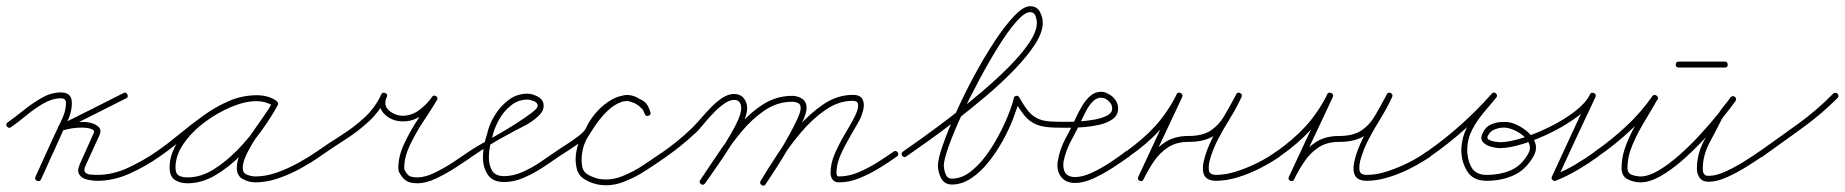

<svg xmlns="http://www.w3.org/2000/svg" viewBox="-30 -572 5928 617"><path d="M-8 -166Q-13 -173 -5 -179Q19 -196 47 -218.5Q75 -241 105 -258Q135 -275 166 -275Q201 -275 201 -241Q201 -212 187 -183Q173 -154 162 -128Q147 -95 132 -62Q117 -29 102 4Q98 13 89 9Q80 5 84 -4Q99 -37 114 -70Q129 -103 144 -136Q155 -160 168.5 -187.5Q182 -215 182 -241Q182 -256 166 -256Q138 -256 109.5 -239.5Q81 -223 54.5 -201Q28 -179 5 -163Q-2 -158 -8 -166ZM379 -269Q384 -260 375 -256Q324 -230 273 -204.5Q222 -179 170 -153Q162 -149 159 -158Q155 -168 163 -170Q181 -176 198.5 -178.5Q216 -181 234 -180Q234 -180 234 -180Q234 -180 234 -180Q234 -180 234 -180Q234 -180 234 -180Q246 -181 262 -177Q278 -173 287.5 -163.5Q297 -154 289 -136Q289 -136 289 -136Q289 -136 289 -136Q289 -136 289 -136Q289 -136 289 -136Q278 -112 267 -88Q256 -64 245 -40Q245 -40 245 -40Q245 -40 245 -40Q245 -40 245 -40Q245 -40 245 -40Q238 -25 243.5 -18.5Q249 -12 260.5 -11Q272 -10 283 -10Q333 -10 383 -33.5Q433 -57 473 -85Q480 -90 486 -82Q491 -75 483 -69Q441 -39 388.5 -15Q336 9 283 9Q265 9 248 4.5Q231 0 224 -12.5Q217 -25 228 -48Q228 -48 228 -48Q228 -48 228 -48Q228 -48 228 -48Q228 -48 228 -48Q239 -72 249.5 -96Q260 -120 271 -144Q271 -144 271 -144Q271 -144 271 -144Q271 -144 271 -144Q271 -144 271 -144Q275 -152 267 -156Q259 -160 248.5 -161Q238 -162 234 -162Q234 -162 234 -162Q234 -162 234 -162Q234 -162 234 -162Q234 -162 234 -162Q217 -162 201 -159.5Q185 -157 169 -152Q160 -150 157 -158Q154 -166 162 -170Q213 -195 264 -221Q315 -247 367 -273Q375 -277 379 -269Z M470 -72Q465 -79 473 -85Q509 -110 546.5 -141Q584 -172 623.5 -200.5Q663 -229 706 -247.5Q749 -266 796 -266Q812 -266 827.5 -262Q843 -258 857 -249Q864 -243 859 -236Q854 -228 846 -233Q822 -247 794 -247Q758 -247 713.5 -228.5Q669 -210 628 -179.5Q587 -149 560.5 -111Q534 -73 534 -34Q534 -14 544.5 -8Q555 -2 573 -2Q615 -2 655.5 -27Q696 -52 733 -90Q770 -128 799 -169Q828 -210 846 -243Q850 -251 859 -246Q867 -242 862 -233Q852 -214 833 -187.5Q814 -161 795 -132.5Q776 -104 763 -77.5Q750 -51 750 -32Q750 -16 764 -10.5Q778 -5 791 -5Q824 -5 859.5 -17.5Q895 -30 928.5 -48.5Q962 -67 988 -85Q995 -90 1001 -82Q1006 -75 998 -69Q971 -50 935.5 -30.5Q900 -11 863 1.5Q826 14 791 14Q770 14 750.5 3.5Q731 -7 731 -32Q731 -56 744 -83.5Q757 -111 776 -139Q795 -167 814 -193.5Q833 -220 846 -243Q850 -251 859 -246Q867 -242 862 -233Q843 -198 812.5 -155Q782 -112 743.5 -73Q705 -34 661.5 -8.5Q618 17 573 17Q547 17 531 5.5Q515 -6 515 -34Q515 -77 543 -118.5Q571 -160 614.5 -193Q658 -226 706 -246Q754 -266 794 -266Q828 -266 856 -249Q864 -245 858 -236Q853 -228 845 -233Q835 -241 822 -244Q809 -247 796 -247Q751 -247 710 -229Q669 -211 630 -182.5Q591 -154 554.5 -123.5Q518 -93 483 -69Q476 -64 470 -72Z M985 -72Q980 -79 988 -85Q1025 -111 1065.5 -136.5Q1106 -162 1140.5 -193.5Q1175 -225 1195 -268Q1199 -277 1208 -273Q1217 -269 1213 -261Q1201 -234 1219.5 -217.5Q1238 -201 1263 -200Q1293 -200 1317.5 -218.5Q1342 -237 1358 -260Q1363 -268 1371 -263Q1379 -258 1374 -250Q1356 -220 1331 -182.5Q1306 -145 1287.5 -106Q1269 -67 1269 -33Q1269 -29 1270 -27Q1270 -27 1270 -27Q1270 -27 1269 -27Q1269 -27 1269 -27.5Q1269 -28 1269 -28Q1277 -12 1285 -7Q1293 -2 1312 -2Q1336 -2 1367 -17Q1398 -32 1427.5 -51.5Q1457 -71 1477 -85Q1484 -90 1490 -82Q1495 -75 1487 -69Q1466 -54 1435 -34Q1404 -14 1371.5 1.5Q1339 17 1312 17Q1288 17 1275.5 9Q1263 1 1253 -18Q1253 -18 1253 -18.5Q1253 -19 1253 -19Q1252 -19 1252 -19Q1252 -19 1252 -19Q1250 -25 1250 -33Q1250 -70 1269 -110.5Q1288 -151 1313.5 -189.5Q1339 -228 1358 -260Q1363 -268 1371 -262Q1379 -257 1374 -250Q1355 -223 1326 -202Q1297 -181 1263 -182Q1240 -182 1220.5 -193.5Q1201 -205 1192.5 -224.5Q1184 -244 1195 -268Q1199 -277 1208 -273Q1217 -269 1213 -260Q1191 -215 1156 -182.5Q1121 -150 1079.5 -123.5Q1038 -97 998 -69Q991 -64 985 -72Z M1474 -72Q1469 -79 1477 -85Q1485 -91 1510 -105.5Q1535 -120 1567 -138Q1599 -156 1628.5 -175Q1658 -194 1678 -209Q1698 -224 1698 -232Q1698 -242 1685.5 -247Q1673 -252 1665 -252Q1636 -252 1612.5 -233.5Q1589 -215 1574 -188Q1559 -161 1553 -136Q1553 -136 1553 -136Q1553 -136 1553 -136Q1553 -135 1553 -135Q1553 -135 1553 -135Q1548 -118 1544.5 -101.5Q1541 -85 1541 -66Q1541 -41 1551.5 -23.5Q1562 -6 1590 -6Q1619 -6 1648.5 -19Q1678 -32 1705.5 -50.5Q1733 -69 1756 -85Q1763 -90 1769 -82Q1774 -75 1766 -69Q1742 -52 1713 -33Q1684 -14 1652.5 -0.5Q1621 13 1590 13Q1554 13 1538 -10Q1522 -33 1522 -66Q1522 -86 1525.5 -104Q1529 -122 1535 -141Q1535 -141 1535 -141Q1535 -141 1535 -140Q1535 -140 1535 -140Q1535 -140 1535 -140Q1541 -170 1559 -200Q1577 -230 1604 -250.5Q1631 -271 1665 -271Q1681 -271 1699 -261Q1717 -251 1717 -232Q1717 -222 1712 -213.5Q1707 -205 1699 -198Q1680 -180 1654 -167Q1628 -154 1605 -141Q1574 -125 1545 -107Q1516 -89 1487 -69Q1480 -64 1474 -72Z M1756 -85Q1767 -93 1788.5 -106.5Q1810 -120 1829.5 -135Q1849 -150 1854 -162Q1865 -187 1887 -212Q1909 -237 1937 -252.5Q1965 -268 1994 -265Q1994 -265 1995 -265Q1996 -265 1996 -265Q2020 -258 2036 -248.5Q2052 -239 2060 -212Q2063 -203 2054 -200Q2045 -197 2042 -206Q2038 -217 2032 -224Q2032 -224 2032 -224Q2032 -224 2032 -223Q2032 -223 2032 -223Q2032 -223 2032 -223Q2029 -226 2025.5 -229.5Q2022 -233 2019 -235Q2019 -235 2019 -235Q2019 -235 2019 -235Q2019 -235 2018.5 -235Q2018 -235 2018 -235Q1994 -253 1969 -245Q1944 -237 1921.5 -215Q1899 -193 1882 -167.5Q1865 -142 1855 -125Q1855 -125 1855 -125Q1855 -125 1855 -125Q1855 -125 1855 -125Q1855 -125 1855 -125Q1845 -106 1841 -82Q1837 -58 1841 -36Q1845 -18 1862.5 -9Q1880 0 1896 3Q1896 3 1896 3Q1896 3 1896 3Q1896 3 1896 3Q1896 3 1896 3Q1932 9 1969 -5.5Q2006 -20 2040 -43Q2074 -66 2102 -85Q2109 -90 2115 -82Q2120 -75 2112 -69Q2082 -48 2046 -24.5Q2010 -1 1971 13.5Q1932 28 1892 21Q1892 21 1892 21Q1892 21 1892 21Q1892 21 1892 21Q1892 21 1892 21Q1870 17 1849 4.5Q1828 -8 1823 -32Q1817 -57 1822 -84.5Q1827 -112 1839 -135Q1839 -135 1839 -135Q1839 -135 1839 -135Q1839 -135 1839 -135Q1839 -135 1839 -135Q1851 -156 1871 -184Q1891 -212 1916.5 -235Q1942 -258 1971 -265Q2000 -272 2030 -251Q2030 -251 2029.5 -251Q2029 -251 2029 -251Q2029 -251 2029 -251Q2029 -251 2029 -251Q2034 -248 2038 -244.5Q2042 -241 2046 -237Q2046 -237 2046 -237Q2046 -237 2046 -237Q2046 -236 2046 -236Q2046 -236 2046 -236Q2055 -227 2060 -212Q2063 -204 2054 -201Q2044 -197 2042 -206Q2035 -229 2022.5 -235Q2010 -241 1990 -247Q1990 -247 1991 -247Q1992 -247 1992 -247Q1967 -249 1943 -234.5Q1919 -220 1900 -197.5Q1881 -175 1872 -154Q1865 -139 1845 -123Q1825 -107 1802.5 -92.5Q1780 -78 1766 -69Q1758 -64 1753 -72Q1748 -80 1756 -85Z M2102 -85Q2148 -117 2188 -155Q2201 -167 2217.5 -186Q2234 -205 2252.5 -224.5Q2271 -244 2290.5 -257Q2310 -270 2329 -270Q2349 -270 2360 -256.5Q2371 -243 2371 -224Q2371 -203 2355 -170Q2339 -137 2316 -100.5Q2293 -64 2270.5 -32.5Q2248 -1 2236 17Q2230 25 2223 20Q2215 14 2220 7Q2232 -10 2253.5 -40.5Q2275 -71 2297.5 -106.5Q2320 -142 2336 -174Q2352 -206 2352 -224Q2352 -236 2346.5 -243.5Q2341 -251 2329 -251Q2314 -251 2296 -238Q2278 -225 2260 -206Q2242 -187 2227 -168.5Q2212 -150 2201 -141Q2160 -103 2112 -69Q2105 -64 2099 -72Q2094 -79 2102 -85ZM2220 7Q2246 -31 2276.5 -77Q2307 -123 2343 -166Q2379 -209 2422 -236.5Q2465 -264 2516 -264Q2534 -264 2548 -254.5Q2562 -245 2562 -225Q2562 -211 2551.5 -186.5Q2541 -162 2524.5 -132.5Q2508 -103 2490 -73Q2472 -43 2456 -19Q2440 5 2431 19Q2426 27 2418 22Q2410 17 2415 9Q2423 -3 2438.5 -27Q2454 -51 2472 -80Q2490 -109 2506 -138Q2522 -167 2532.5 -190Q2543 -213 2543 -225Q2543 -237 2534.5 -241Q2526 -245 2516 -245Q2468 -245 2427.5 -217.5Q2387 -190 2352.5 -148.5Q2318 -107 2289 -62Q2260 -17 2236 17Q2230 25 2223 20Q2215 14 2220 7ZM2414 10Q2436 -27 2466.5 -73.5Q2497 -120 2534.5 -163.5Q2572 -207 2615.5 -236.5Q2659 -266 2707 -267Q2734 -268 2741.5 -253.5Q2749 -239 2744 -219Q2739 -199 2731 -184Q2717 -159 2700.5 -131Q2684 -103 2671 -73.5Q2658 -44 2658 -16Q2658 -12 2659.5 -8.5Q2661 -5 2666 -5Q2697 -5 2728 -18Q2759 -31 2788.5 -49.5Q2818 -68 2842 -85Q2849 -90 2855 -82Q2860 -75 2852 -69Q2827 -51 2796 -32Q2765 -13 2732 0.5Q2699 14 2666 14Q2652 14 2645.5 5Q2639 -4 2639 -16Q2639 -46 2652 -76.5Q2665 -107 2682.5 -136.5Q2700 -166 2714 -192Q2719 -201 2724 -214.5Q2729 -228 2727 -238.5Q2725 -249 2707 -248Q2663 -247 2621.5 -218Q2580 -189 2544 -146.5Q2508 -104 2479.5 -59Q2451 -14 2431 19Q2426 28 2418 23Q2410 18 2414 10Z M2869 -72Q2864 -79 2872 -85Q2895 -101 2935.5 -130Q2976 -159 3024.5 -196Q3073 -233 3121.5 -274Q3170 -315 3211 -356Q3252 -397 3277 -434Q3302 -471 3302 -499Q3302 -509 3297.5 -521Q3293 -533 3280 -533Q3263 -533 3236 -502.5Q3209 -472 3178 -422Q3147 -372 3116 -314Q3085 -256 3059.5 -200.5Q3034 -145 3018.5 -101.5Q3003 -58 3003 -40Q3003 -28 3008.5 -13Q3014 2 3029 2Q3058 2 3085 -17.5Q3112 -37 3135.5 -68Q3159 -99 3178 -134.5Q3197 -170 3210 -202.5Q3223 -235 3228 -257Q3229 -263 3236 -264Q3242 -265 3245 -260Q3260 -233 3274 -215.5Q3288 -198 3308 -189.5Q3328 -181 3363 -181Q3373 -181 3373 -171Q3373 -162 3363 -162Q3325 -162 3301.5 -171.5Q3278 -181 3262 -201Q3246 -221 3229 -250Q3226 -256 3237 -257Q3248 -259 3246 -253Q3240 -228 3226.5 -192.5Q3213 -157 3192.5 -120Q3172 -83 3146.5 -51Q3121 -19 3091 1Q3061 21 3029 21Q3005 21 2994.5 1Q2984 -19 2984 -40Q2984 -61 3000 -106.5Q3016 -152 3042 -210Q3068 -268 3100 -327.5Q3132 -387 3165.5 -438Q3199 -489 3229 -520.5Q3259 -552 3280 -552Q3302 -552 3311.5 -534.5Q3321 -517 3321 -499Q3321 -468 3296 -429.5Q3271 -391 3230 -348.5Q3189 -306 3139.5 -264Q3090 -222 3040.5 -184Q2991 -146 2949.5 -116.5Q2908 -87 2882 -69Q2875 -64 2869 -72Z M3345 -171Q3345 -181 3354 -181Q3363 -181 3385 -180.5Q3407 -180 3434 -181.5Q3461 -183 3486 -187.5Q3511 -192 3527.5 -200.5Q3544 -209 3544 -223Q3544 -234 3537.5 -242Q3531 -250 3522 -255Q3515 -258 3508 -258Q3494 -258 3482 -246Q3470 -234 3461.5 -218Q3453 -202 3448 -191Q3433 -158 3414 -123.5Q3395 -89 3388 -54Q3388 -54 3388 -54Q3388 -54 3388 -54Q3388 -54 3388 -54Q3388 -54 3388 -54Q3387 -48 3387 -42Q3387 -3 3425 -3Q3449 -3 3480 -17.5Q3511 -32 3540 -51.5Q3569 -71 3587 -85Q3595 -90 3601 -83Q3606 -75 3599 -69Q3578 -54 3547.5 -34Q3517 -14 3484.5 1Q3452 16 3425 16Q3398 16 3383 0Q3368 -16 3368 -42Q3368 -50 3370 -58Q3370 -58 3370 -58Q3370 -58 3370 -58Q3370 -58 3370 -58Q3370 -58 3370 -58Q3376 -94 3395.5 -129.5Q3415 -165 3430 -199Q3437 -214 3448 -232.5Q3459 -251 3474 -264Q3489 -277 3508 -277Q3520 -277 3530 -271Q3545 -264 3554 -251.5Q3563 -239 3563 -223Q3563 -202 3546 -189.5Q3529 -177 3502.5 -171Q3476 -165 3446.5 -163Q3417 -161 3392 -161.5Q3367 -162 3354 -162Q3345 -162 3345 -171Z M3585 -72Q3580 -79 3588 -85Q3643 -124 3681.5 -166Q3720 -208 3752 -269Q3756 -277 3764 -273Q3773 -269 3769 -260Q3738 -194 3707 -128Q3676 -62 3645 4Q3641 13 3632 8Q3624 4 3628 -4Q3645 -38 3666 -68Q3687 -98 3716.5 -116.5Q3746 -135 3789 -135Q3835 -135 3861.5 -153Q3888 -171 3905.5 -201.5Q3923 -232 3943 -269Q3947 -277 3955 -273Q3963 -269 3960 -261Q3944 -226 3923.5 -193Q3903 -160 3885 -126Q3867 -92 3857 -55Q3853 -38 3855 -24Q3857 -10 3879 -10Q3909 -10 3944.5 -21.5Q3980 -33 4013.5 -50Q4047 -67 4071 -85Q4079 -90 4085 -83Q4090 -75 4083 -69Q4057 -51 4021.5 -32.5Q3986 -14 3948.5 -2.5Q3911 9 3879 9Q3850 9 3841 -7Q3832 -23 3837.5 -50Q3843 -77 3857 -109Q3871 -141 3888.5 -172Q3906 -203 3921 -229Q3936 -255 3942 -268Q3946 -277 3955 -272Q3964 -268 3959 -260Q3938 -220 3918.5 -187Q3899 -154 3869.5 -135Q3840 -116 3789 -116Q3750 -116 3723.5 -98.5Q3697 -81 3678.5 -54Q3660 -27 3645 4Q3641 13 3632 9Q3624 4 3628 -4Q3659 -70 3689.5 -136Q3720 -202 3751 -269Q3755 -277 3764 -273Q3773 -268 3768 -260Q3736 -197 3696 -153Q3656 -109 3598 -69Q3591 -64 3585 -72Z M4069 -72Q4064 -79 4072 -85Q4127 -124 4165.5 -166Q4204 -208 4236 -269Q4240 -277 4248 -273Q4257 -269 4253 -260Q4222 -194 4191 -128Q4160 -62 4129 4Q4125 13 4116 8Q4108 4 4112 -4Q4129 -38 4150 -68Q4171 -98 4200.5 -116.5Q4230 -135 4273 -135Q4319 -135 4345.5 -153Q4372 -171 4389.5 -201.5Q4407 -232 4427 -269Q4431 -277 4439 -273Q4447 -269 4444 -261Q4428 -226 4407.5 -193Q4387 -160 4369 -126Q4351 -92 4341 -55Q4337 -38 4339 -24Q4341 -10 4363 -10Q4393 -10 4428.5 -21.5Q4464 -33 4497.5 -50Q4531 -67 4555 -85Q4563 -90 4569 -83Q4574 -75 4567 -69Q4541 -51 4505.5 -32.5Q4470 -14 4432.5 -2.5Q4395 9 4363 9Q4334 9 4325 -7Q4316 -23 4321.5 -50Q4327 -77 4341 -109Q4355 -141 4372.5 -172Q4390 -203 4405 -229Q4420 -255 4426 -268Q4430 -277 4439 -272Q4448 -268 4443 -260Q4422 -220 4402.5 -187Q4383 -154 4353.5 -135Q4324 -116 4273 -116Q4234 -116 4207.5 -98.5Q4181 -81 4162.5 -54Q4144 -27 4129 4Q4125 13 4116 9Q4108 4 4112 -4Q4143 -70 4173.5 -136Q4204 -202 4235 -269Q4239 -277 4248 -273Q4257 -268 4252 -260Q4220 -197 4180 -153Q4140 -109 4082 -69Q4075 -64 4069 -72Z M4553 -72Q4548 -79 4556 -85Q4613 -125 4665 -171.5Q4717 -218 4764 -271Q4770 -278 4777 -272Q4784 -266 4778 -258Q4758 -234 4737 -209Q4716 -184 4701 -155.5Q4686 -127 4685 -94Q4684 -63 4697.5 -36.5Q4711 -10 4747 -10Q4791 -10 4825.5 -25Q4860 -40 4882 -80Q4890 -95 4884 -110Q4878 -125 4864 -136.5Q4850 -148 4833 -155Q4816 -162 4803 -162Q4803 -162 4803 -162Q4803 -162 4803 -162Q4803 -162 4803 -162Q4803 -162 4803 -162Q4788 -162 4773 -156Q4758 -150 4751 -135Q4747 -127 4755.5 -122.5Q4764 -118 4775 -116.5Q4786 -115 4790 -115Q4819 -115 4862 -128.5Q4905 -142 4950.5 -164.5Q4996 -187 5031.5 -214.5Q5067 -242 5079 -268Q5083 -277 5092 -273Q5101 -269 5097 -260Q5066 -194 5035 -128Q5004 -62 4974 4Q4971 9 4964 1Q4956 -7 4962 -9Q4998 -23 5031 -42.5Q5064 -62 5096 -85Q5103 -90 5109 -82Q5114 -75 5106 -69Q5074 -46 5040 -26Q5006 -6 4969 9Q4963 11 4959 6Q4954 1 4957 -4Q4987 -70 5018 -136Q5049 -202 5079 -268Q5083 -277 5092 -273Q5101 -269 5097 -260Q5083 -231 5045.5 -202Q5008 -173 4960.5 -149Q4913 -125 4867 -110.5Q4821 -96 4790 -96Q4778 -96 4761.5 -100.5Q4745 -105 4735.5 -115.5Q4726 -126 4734 -143Q4743 -164 4762.5 -172.5Q4782 -181 4803 -180Q4803 -180 4803 -180Q4803 -180 4803 -180Q4803 -180 4803 -180Q4803 -180 4803 -180Q4822 -181 4843 -171.5Q4864 -162 4881 -146.5Q4898 -131 4904 -111Q4910 -91 4898 -70Q4874 -27 4835 -9Q4796 9 4747 9Q4703 9 4684 -23Q4665 -55 4666 -94Q4668 -130 4683 -160.5Q4698 -191 4720 -218Q4742 -245 4764 -271Q4770 -278 4777 -271Q4784 -265 4778 -258Q4731 -205 4678 -157.5Q4625 -110 4566 -69Q4559 -64 4553 -72Z M5092 -72Q5087 -79 5095 -85Q5147 -121 5195 -165.5Q5243 -210 5280 -263Q5285 -270 5293 -265Q5301 -260 5296 -252Q5278 -220 5255.5 -183Q5233 -146 5216.5 -107.5Q5200 -69 5200 -32Q5200 -15 5214.5 -10Q5229 -5 5242 -5Q5268 -5 5300.5 -24.5Q5333 -44 5367.5 -74.5Q5402 -105 5434 -140Q5466 -175 5491.5 -206.5Q5517 -238 5531 -259Q5537 -266 5544 -260Q5552 -254 5546 -247Q5536 -234 5525 -220.5Q5514 -207 5505 -192Q5505 -192 5505 -192Q5505 -192 5505 -192Q5505 -192 5505 -192.5Q5505 -193 5505 -193Q5486 -155 5464 -114Q5442 -73 5442 -30Q5442 -20 5445 -14Q5445 -14 5445 -14Q5445 -14 5445 -14Q5445 -15 5445 -15Q5445 -15 5445 -15Q5449 -9 5451.5 -8Q5454 -7 5462 -7Q5485 -7 5515.5 -21Q5546 -35 5575.5 -53.5Q5605 -72 5623 -85Q5630 -90 5636 -82Q5641 -75 5633 -69Q5614 -56 5583 -36.5Q5552 -17 5519.5 -2.5Q5487 12 5462 12Q5450 12 5442.5 8.5Q5435 5 5429 -5Q5429 -5 5429 -5Q5429 -5 5429 -6Q5429 -6 5429 -6Q5429 -6 5429 -6Q5423 -16 5423 -30Q5423 -76 5445.5 -119Q5468 -162 5489 -201Q5489 -201 5489 -201.5Q5489 -202 5489 -202Q5489 -202 5489 -202Q5489 -202 5489 -202Q5498 -217 5509.5 -231Q5521 -245 5532 -259Q5537 -266 5545 -261Q5552 -255 5547 -247Q5531 -225 5504.5 -192Q5478 -159 5445 -123.5Q5412 -88 5376 -56.5Q5340 -25 5305.5 -5.5Q5271 14 5242 14Q5220 14 5200.5 4Q5181 -6 5181 -32Q5181 -71 5197.5 -111.5Q5214 -152 5237 -190Q5260 -228 5280 -262Q5284 -270 5293 -264Q5301 -259 5296 -251Q5258 -198 5208.5 -152Q5159 -106 5105 -69Q5098 -64 5092 -72ZM5355 -364Q5355 -374 5365 -374Q5402 -374 5439 -374Q5476 -374 5513 -374Q5522 -374 5522 -364Q5522 -355 5513 -355Q5476 -355 5439 -355Q5402 -355 5365 -355Q5355 -355 5355 -364Z M5621 -83Q5683 -127 5745.5 -172Q5808 -217 5861 -271Q5868 -277 5875 -271Q5881 -264 5875 -257Q5821 -203 5757.5 -157.5Q5694 -112 5633 -68Q5625 -62 5619 -70Q5614 -78 5621 -83Z"/></svg>

Font: FRB American Cursive Guidelines Extralight
Style: Italic
Weight: 200
Italic angle: -25°
Version: Version 2.0;Modular Font Editor K font №1